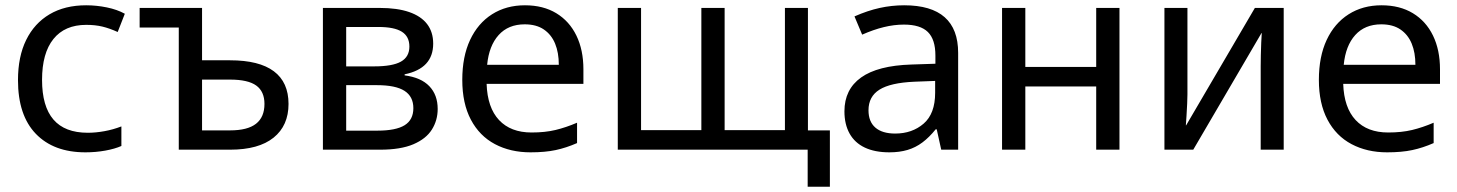

<svg xmlns="http://www.w3.org/2000/svg" viewBox="-20 -566 5510 726"><path d="M303 10Q183 10 115.5 -60Q48 -130 48 -263Q48 -352 79 -415Q110 -478 167.5 -512Q225 -546 306 -546Q345 -546 384 -538Q423 -530 452 -514L425 -445Q394 -459 367 -465.5Q340 -472 306 -472Q225 -472 182 -418.5Q139 -365 139 -264Q139 -164 182 -114Q225 -64 312 -64Q342 -64 375 -70Q408 -76 439 -88V-14Q414 -3 378 3.5Q342 10 303 10Z M656 0V-462H508V-536H744V-338H850Q960 -338 1015.5 -296.5Q1071 -255 1071 -173Q1071 -91 1014.5 -45.5Q958 0 850 0ZM744 -73H850Q916 -73 948 -98Q980 -123 980 -173Q980 -220 949 -242.5Q918 -265 850 -265H744Z M1201 0V-536H1416Q1482 -536 1527 -520.5Q1572 -505 1595 -475Q1618 -445 1618 -401Q1618 -354 1591 -325Q1564 -296 1510 -285V-281Q1572 -273 1603.5 -240Q1635 -207 1635 -154Q1635 -111 1613 -76Q1591 -41 1543 -20.5Q1495 0 1417 0ZM1289 -72H1407Q1477 -72 1510 -92.5Q1543 -113 1543 -157Q1543 -201 1509.5 -222.5Q1476 -244 1405 -244H1289ZM1289 -315H1395Q1464 -315 1496 -333Q1528 -351 1528 -390Q1528 -428 1499.5 -446Q1471 -464 1411 -464H1289Z M1986 10Q1910 10 1851.5 -21Q1793 -52 1760.5 -113.5Q1728 -175 1728 -264Q1728 -352 1757.5 -415Q1787 -478 1840.5 -512Q1894 -546 1965 -546Q2034 -546 2083.5 -516Q2133 -486 2159.5 -431.5Q2186 -377 2186 -304V-249H1820Q1823 -159 1867 -112Q1911 -65 1990 -65Q2041 -65 2080.5 -74.5Q2120 -84 2162 -102V-25Q2121 -7 2081 1.5Q2041 10 1986 10ZM1822 -321H2093Q2093 -367 2079 -401Q2065 -435 2036.5 -454.5Q2008 -474 1964 -474Q1902 -474 1865.5 -433.5Q1829 -393 1822 -321Z M3034 140V0H2316V-536H2404V-74H2632V-536H2720V-74H2948V-536H3035V-73H3118V140Z M3343 10Q3288 10 3250 -8Q3212 -26 3192.5 -61Q3173 -96 3173 -145Q3173 -228 3236 -273Q3299 -318 3426 -322L3517 -325V-356Q3517 -417 3488.5 -445Q3460 -473 3398 -473Q3361 -473 3322 -463.5Q3283 -454 3240 -435L3211 -504Q3261 -526 3306.5 -536Q3352 -546 3399 -546Q3501 -546 3552 -501Q3603 -456 3603 -366V0H3539L3522 -77H3518Q3494 -47 3468 -27.5Q3442 -8 3411.5 1Q3381 10 3343 10ZM3365 -61Q3429 -61 3472.5 -98.5Q3516 -136 3516 -215V-260L3437 -257Q3347 -253 3305.5 -227Q3264 -201 3264 -149Q3264 -106 3290 -83.5Q3316 -61 3365 -61Z M3769 0V-536H3857V-313H4125V-536H4213V0H4125V-239H3857V0Z M4383 0V-536H4470V-209Q4470 -197 4469 -174Q4468 -151 4466.5 -128.5Q4465 -106 4464 -92H4465L4725 -536H4834V0H4747V-316Q4747 -332 4747.5 -356.5Q4748 -381 4749 -404.5Q4750 -428 4751 -441H4750L4492 0Z M5225 10Q5149 10 5090.5 -21Q5032 -52 4999.5 -113.5Q4967 -175 4967 -264Q4967 -352 4996.5 -415Q5026 -478 5079.5 -512Q5133 -546 5204 -546Q5273 -546 5322.5 -516Q5372 -486 5398.5 -431.5Q5425 -377 5425 -304V-249H5059Q5062 -159 5106 -112Q5150 -65 5229 -65Q5280 -65 5319.5 -74.5Q5359 -84 5401 -102V-25Q5360 -7 5320 1.5Q5280 10 5225 10ZM5061 -321H5332Q5332 -367 5318 -401Q5304 -435 5275.5 -454.5Q5247 -474 5203 -474Q5141 -474 5104.5 -433.5Q5068 -393 5061 -321Z"/></svg>

Font: Noto Sans Ambassadori
Style: Regular
Weight: 400
Designer: Monotype Design Team
Foundry: Monotype Imaging Inc.
Version: Version 2.013